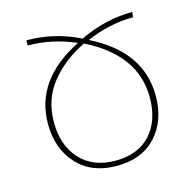

<svg xmlns="http://www.w3.org/2000/svg" viewBox="-85 -617 730 715"><g transform="rotate(-15 280.5 -259.5)"><path d="M73 -207Q73 -377 259 -470Q169 -509 76 -509V-529Q183 -529 280 -481Q381 -529 484 -529L482 -509Q391 -509 301 -470Q488 -377 488 -205Q488 -110 433.5 -50Q379 10 281 10Q184 10 128.5 -51Q73 -112 73 -207ZM281 -10Q369 -10 417 -63Q465 -116 465 -205Q465 -370 280 -462Q199 -423 147.5 -359.5Q96 -296 96 -207Q96 -118 145.5 -64Q195 -10 281 -10Z"/></g></svg>

Font: FiraGO Thin
Style: Regular
Weight: 100
Designer: bBox Type
Foundry: bBox Type GmbH
Version: Version 1.001;PS 001.001;hotconv 1.0.88;makeotf.lib2.5.64775